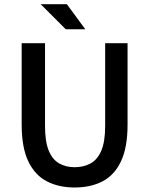

<svg xmlns="http://www.w3.org/2000/svg" viewBox="-20 -854 689 887"><path d="M324.7 12.2Q251.5 12.2 196.3 -16.4Q141.1 -44.9 110.6 -108.9Q80.1 -172.9 80.1 -278.8V-654.3H188V-272Q188 -199.2 205.3 -157.7Q222.7 -116.2 253.7 -98.9Q284.7 -81.5 324.7 -81.5Q365.7 -81.5 397.7 -98.6Q429.7 -115.7 447.8 -157.5Q465.8 -199.2 465.8 -272V-654.3H569.3V-278.8Q569.3 -172.4 538.8 -108.4Q508.3 -44.4 453.4 -16.1Q398.4 12.2 324.7 12.2ZM283.7 -718.8 168 -834.5H289.1L374 -718.8Z"/></svg>

Font: Varta Light
Style: Bold
Weight: 700
Version: Version 1.004